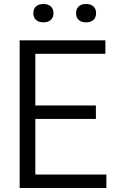

<svg xmlns="http://www.w3.org/2000/svg" viewBox="-20 -942 580 962"><path d="M157 -67.5H513V0H78.5V-740H508V-672.5H157V-413.5H460.5V-346H157ZM147 -876Q147 -897.5 160.5 -909.8Q174 -922 197.5 -922Q221 -922 234.5 -909.8Q248 -897.5 248 -876Q248 -854.5 234.5 -842.2Q221 -830 197.5 -830Q174 -830 160.5 -842.2Q147 -854.5 147 -876ZM361 -876Q361 -897.5 374.2 -909.8Q387.5 -922 411 -922Q434.5 -922 448 -909.8Q461.5 -897.5 461.5 -876Q461.5 -854.5 448 -842.2Q434.5 -830 411 -830Q387.5 -830 374.2 -842.2Q361 -854.5 361 -876Z"/></svg>

Font: Encode Sans Semi Condensed
Style: Regular
Weight: 400
Width: 4
Designer: Multiple Designers
Foundry: Impallari Type
Version: Version 2.000